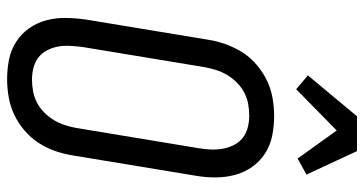

<svg xmlns="http://www.w3.org/2000/svg" viewBox="-262 -754 1024 540"><g transform="rotate(90 250.0 -484.0)"><path d="M203 8Q174 8 147 2.5Q120 -3 97.5 -17.5Q75 -32 59.5 -54Q44 -76 37 -102.5Q30 -129 30.5 -157.5Q31 -186 35 -214L92 -559Q96 -584 105 -608.5Q114 -633 128 -655Q142 -677 163 -694.5Q184 -712 207 -723Q230 -734 255.5 -738.5Q281 -743 306 -743Q335 -743 362 -737.5Q389 -732 411.5 -717.5Q434 -703 449.5 -681Q465 -659 472 -632.5Q479 -606 479 -577.5Q479 -549 474 -521L417 -176Q413 -151 404.5 -126.5Q396 -102 381.5 -80Q367 -58 346.5 -40.5Q326 -23 302.5 -12Q279 -1 253.5 3.5Q228 8 203 8ZM204 -62Q220 -62 236.5 -65Q253 -68 268.5 -76Q284 -84 296.5 -96.5Q309 -109 318 -124Q327 -139 332 -155Q337 -171 340 -187L397 -532Q400 -549 400.5 -566.5Q401 -584 398 -600Q395 -616 387.5 -630.5Q380 -645 368 -654.5Q356 -664 339.5 -668.5Q323 -673 305 -673Q289 -673 272.5 -670Q256 -667 240.5 -659Q225 -651 212.5 -638.5Q200 -626 191 -611Q182 -596 177 -580Q172 -564 169 -548L112 -203Q110 -186 109 -168.5Q108 -151 111 -135Q114 -119 121.5 -104.5Q129 -90 141 -80.5Q153 -71 169.5 -66.5Q186 -62 204 -62ZM231 -805 192 -838 307 -976H405L471 -834L426 -809L347 -919Z"/></g></svg>

Font: Iosevka Custom
Style: Italic
Weight: 400
Italic angle: -9°
Monospace: yes
Designer: Belleve Invis
Foundry: Belleve Invis
Version: Version 30.3.3; ttfautohint (v1.8.3)